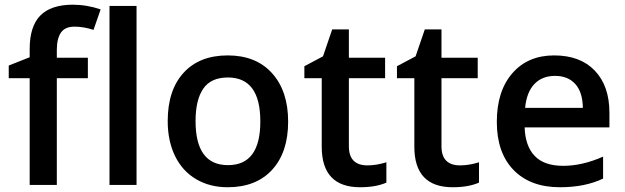

<svg xmlns="http://www.w3.org/2000/svg" viewBox="-20 -785 2655 815"><path d="M353 -453.1H221.2V0H106V-453.1H17.1V-506.8L106 -542V-577.1Q106 -672.9 150.9 -718.8Q195.8 -764.6 288.1 -765.1Q348.6 -765.1 407.2 -745.1L377 -658.2Q335 -671.9 295.9 -671.9Q256.8 -671.9 239.3 -647.5Q221.7 -623 221.2 -575.2V-540H353ZM559.6 0H444.8V-759.8H559.6Z M810.1 -271Q810.1 -84 947.8 -84Q1085.4 -84 1085 -270Q1085 -456.1 947.3 -456.1Q875 -456.1 842.5 -408.2Q810.1 -360.4 810.1 -271ZM946.3 9.8Q870.6 9.8 812.5 -24.4Q754.4 -58.6 723.1 -122.6Q691.9 -186.5 691.9 -271Q691.9 -402.3 759.3 -476.1Q826.7 -549.8 946.8 -549.8Q1066.9 -549.8 1135 -474.1Q1203.1 -398.4 1203.1 -268.6Q1203.1 -138.7 1135.3 -64.5Q1067.4 9.8 946.3 9.8Z M1460.9 -164.1Q1460.9 -83 1540 -83Q1578.1 -83 1620.1 -96.2V-9.8Q1575.2 9.8 1508.8 9.8Q1345.7 9.8 1345.7 -162.1V-453.1H1272V-503.9L1351.1 -545.9L1390.1 -660.2H1460.9V-540H1614.7V-453.1H1460.9Z M1854 -164.1Q1854 -83 1933.1 -83Q1971.2 -83 2013.2 -96.2V-9.8Q1968.3 9.8 1901.9 9.8Q1738.8 9.8 1738.8 -162.1V-453.1H1665V-503.9L1744.1 -545.9L1783.2 -660.2H1854V-540H2007.8V-453.1H1854Z M2209 -327.1H2454.1Q2453.1 -394 2421.9 -428.5Q2390.6 -462.9 2335.9 -462.9Q2281.2 -462.9 2248.3 -428.2Q2215.3 -393.6 2209 -327.1ZM2566.9 -306.2V-244.1H2207Q2209.5 -165.5 2249.5 -123.3Q2289.6 -81.1 2370.6 -81.1Q2451.7 -81.1 2540 -120.1V-26.9Q2463.4 9.8 2356.9 9.8Q2231 9.8 2159.9 -63.5Q2088.9 -136.7 2088.9 -267.6Q2088.9 -398.4 2154.8 -474.1Q2220.7 -549.8 2332 -549.8Q2443.4 -549.8 2505.1 -484.9Q2566.9 -419.9 2566.9 -306.2Z"/></svg>

Font: OpenSans-Semibold
Style: Regular
Weight: 600
Foundry: Ascender Corporation
Version: Version 1.10